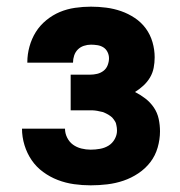

<svg xmlns="http://www.w3.org/2000/svg" viewBox="-20 -548 540 576"><path d="M252 8Q227 8 202 4.5Q177 1 153.5 -8Q130 -17 109.5 -32Q89 -47 75 -67.5Q61 -88 53.5 -112.5Q46 -137 46 -162H175Q175 -148 181.5 -135Q188 -122 199 -114Q210 -106 224 -102.5Q238 -99 252 -99Q266 -99 280 -101.5Q294 -104 305.5 -111Q317 -118 324 -130.5Q331 -143 331 -156Q331 -156 331 -156Q331 -156 331 -156Q331 -162 330.5 -164.5Q330 -167 329.5 -170.5Q329 -174 328 -177.5Q327 -181 325 -184Q323 -187 321 -190Q319 -193 316.5 -195.5Q314 -198 311 -200Q308 -202 305 -204Q302 -206 298.5 -207.5Q295 -209 292 -210.5Q289 -212 285.5 -212.5Q282 -213 278.5 -214Q275 -215 271.5 -215.5Q268 -216 264.5 -216.5Q261 -217 257.5 -217Q254 -217 250 -217H192V-324H250Q261 -324 271.5 -326.5Q282 -329 290.5 -335.5Q299 -342 303 -352.5Q307 -363 307 -373Q307 -383 302.5 -392Q298 -401 290 -406Q282 -411 272 -412.5Q262 -414 253 -414Q242 -414 231.5 -410.5Q221 -407 213.5 -399.5Q206 -392 202.5 -381.5Q199 -371 199 -360Q199 -360 199 -360Q199 -360 199 -360H62Q62 -360 62 -360.5Q62 -361 62 -362Q62 -385 68.5 -408.5Q75 -432 87.5 -452Q100 -472 119 -487.5Q138 -503 159.5 -512Q181 -521 205 -524.5Q229 -528 253 -528Q276 -528 299 -525Q322 -522 343.5 -514.5Q365 -507 384.5 -494Q404 -481 417.5 -462.5Q431 -444 437.5 -421.5Q444 -399 444 -376Q444 -360 441 -344.5Q438 -329 430 -315.5Q422 -302 410 -291Q398 -280 385 -272Q401 -264 416 -252.5Q431 -241 441.5 -225.5Q452 -210 456 -191.5Q460 -173 460 -154Q460 -130 453 -105.5Q446 -81 431 -61.5Q416 -42 395 -28Q374 -14 350.5 -6Q327 2 302 5Q277 8 252 8Z"/></svg>

Font: Iosevka SS04 Heavy
Style: Regular
Weight: 900
Monospace: yes
Designer: Belleve Invis
Foundry: Belleve Invis
Version: Version 19.0.0; ttfautohint (v1.8.4)